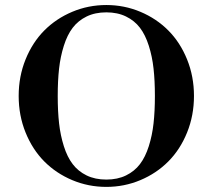

<svg xmlns="http://www.w3.org/2000/svg" viewBox="-20 -731 851 768"><path d="M82.3 -200.9Q54.7 -269 54.7 -347.2Q54.7 -425.3 82.3 -493.4Q109.9 -561.5 157.2 -609.1Q204.6 -656.7 269 -683.8Q333.5 -710.9 405.3 -710.9Q477.1 -710.9 541.5 -683.8Q606 -656.7 653.3 -609.1Q700.7 -561.5 728.3 -493.4Q755.9 -425.3 755.9 -347.2Q755.9 -269 728.3 -200.9Q700.7 -132.8 653.3 -85.2Q606 -37.6 541.5 -10.5Q477.1 16.6 405.3 16.6Q333.5 16.6 269 -10.5Q204.6 -37.6 157.2 -85.2Q109.9 -132.8 82.3 -200.9ZM216.3 -456.5Q210.9 -408.2 210.9 -347.2Q210.9 -286.1 216.3 -237.8Q221.7 -189.5 235.4 -146.2Q249 -103 270.8 -74.5Q292.5 -45.9 326.4 -29.3Q360.4 -12.7 405.3 -12.7Q450.2 -12.7 484.1 -29.3Q518.1 -45.9 539.8 -74.5Q561.5 -103 575.2 -146.2Q588.9 -189.5 594.2 -237.8Q599.6 -286.1 599.6 -347.2Q599.6 -408.2 594.2 -456.5Q588.9 -504.9 575.2 -548.1Q561.5 -591.3 539.8 -619.9Q518.1 -648.4 484.1 -665Q450.2 -681.6 405.3 -681.6Q360.4 -681.6 326.4 -665Q292.5 -648.4 270.8 -619.9Q249 -591.3 235.4 -548.1Q221.7 -504.9 216.3 -456.5Z"/></svg>

Font: Monomachus
Style: Medium
Weight: 500
Designer: Alexey Kryukov
Version: Version 1.0